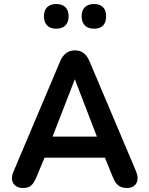

<svg xmlns="http://www.w3.org/2000/svg" viewBox="-20 -929 745 957"><path d="M95 8C129 8 145 -6 162 -47L202 -143H503L542 -47C557 -9 576 8 613 8C658 8 677 -28 659 -73L426 -624C410 -662 385 -678 354 -678C322 -678 296 -662 280 -624L47 -73C27 -28 49 8 95 8ZM353 -534 463 -248H242ZM449 -786C489 -786 509 -808 509 -848C509 -887 488 -909 449 -909C409 -909 387 -887 387 -848C387 -808 409 -786 449 -786ZM260 -786C300 -786 322 -808 322 -848C322 -887 300 -909 260 -909C221 -909 199 -887 199 -848C199 -808 221 -786 260 -786Z"/></svg>

Font: SN Pro SemiBold
Style: Regular
Weight: 600
Designer: Tobias Whetton
Foundry: Supernotes
Version: Version 1.003;Glyphs 3.3 (3324)